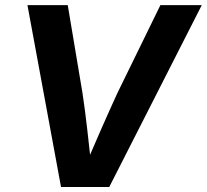

<svg xmlns="http://www.w3.org/2000/svg" viewBox="-20 -748 827 768"><path d="M224.1 0 89.8 -727.5H251L310.1 -375Q320.3 -307.1 329.1 -229.5Q337.9 -151.9 348.1 -59.1H310.1Q349.6 -151.4 384 -229.7Q418.5 -308.1 449.2 -375L621.6 -727.5H787.1L417 0Z"/></svg>

Font: Inter 24pt
Style: Bold Italic
Weight: 700
Italic angle: -9.3988°
Version: Version 4.001;git-66647c0bb